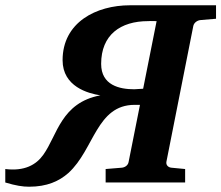

<svg xmlns="http://www.w3.org/2000/svg" viewBox="-67 -691 838 727"><path d="M751 -620V-671H425C298 -671 170 -607 170 -463C170 -363 267 -337 313 -330C164 -302 150 -179 97 -105C70 -67 26 -42 -47 -51V0C-7 12 19 16 43 16C111 16 157 -5 192 -36C290 -125 298 -294 443 -294H463L420 -78C418 -65 406 -57 394 -56L333 -51V0H634V-51L582 -56C571 -57 561 -65 563 -78L665 -593C668 -606 681 -614 692 -615ZM526 -611 475 -355C458 -354 447 -353 441 -353C386 -353 316 -368 316 -449C316 -559 389 -611 494 -611C494 -611 509 -612 526 -611Z"/></svg>

Font: Veleka
Style: Bold Italic
Weight: 700
Italic angle: -12°
Designer: Stefan Peev, Context Ltd, 2016; SIL International, 1997-2014.
Foundry: Stefan Peev, Context Ltd, 2016
Version: Version 5.000